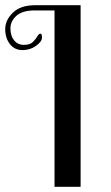

<svg xmlns="http://www.w3.org/2000/svg" viewBox="-47 -716 424 736"><path d="M262 0H162V-676H86Q39 -676 16 -655.5Q-7 -635 -7 -607Q-7 -579 7 -561.5Q21 -544 44.5 -544Q68 -544 79 -555Q90 -566 96 -576.5Q102 -587 108 -587Q114 -587 114 -572Q114 -557 91.5 -540.5Q69 -524 39 -524Q9 -524 -9 -547Q-27 -570 -27 -604.5Q-27 -639 2.5 -667.5Q32 -696 87 -696H262Z"/></svg>

Font: Spirax
Style: Regular
Weight: 400
Designer: Brenda Gallo (gbrenda1987@gmail.com)
Foundry: Brenda Gallo
Version: Version 1.002